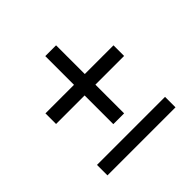

<svg xmlns="http://www.w3.org/2000/svg" viewBox="-149 -714 856 856"><g transform="rotate(-45 279.5 -286.0)"><path d="M245 -143H313V-324H494V-391H313V-572H245V-391H65V-324H245ZM65 0H494V-66H65Z"/></g></svg>

Font: Noto Serif SemiBold
Style: Regular
Weight: 600
Designer: Monotype Design Team
Foundry: Monotype Imaging Inc.
Version: Version 2.013